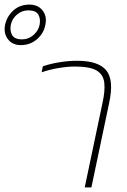

<svg xmlns="http://www.w3.org/2000/svg" viewBox="-101 -814 553 834"><path d="M-11 -618Q-47 -618 -66.5 -643.5Q-86 -669 -79 -706Q-71 -743 -43 -768.5Q-15 -794 27 -794Q64 -794 84 -768.5Q104 -743 96 -706Q89 -669 59.5 -643.5Q30 -618 -11 -618ZM-5 -643Q23 -643 44.5 -662Q66 -681 71 -706Q76 -732 65.5 -750.5Q55 -769 22 -769Q-6 -769 -27.5 -750.5Q-49 -732 -54 -706Q-59 -681 -48.5 -662Q-38 -643 -5 -643ZM267 0 344 -366Q356 -419 352 -454.5Q348 -490 319 -507.5Q290 -525 224 -525Q193 -525 153.5 -518.5Q114 -512 80 -500L85 -526Q117 -537 156.5 -543.5Q196 -550 234 -550Q326 -550 360.5 -508.5Q395 -467 373 -366L296 0Z"/></svg>

Font: Kanit Thin
Style: Italic
Weight: 250
Italic angle: -12°
Designer: Katatrad Team
Foundry: CadsonDemak
Version: Version 2.000; ttfautohint (v1.8.3)